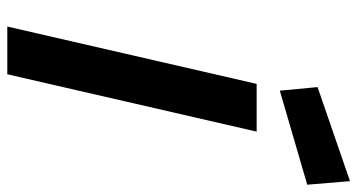

<svg xmlns="http://www.w3.org/2000/svg" viewBox="-252 -750 1002 539"><g transform="rotate(90 249.5 -481.0)"><path d="M55 0 216 -700H350L189 0ZM235 -765 225 -871 489 -962 499 -842Z"/></g></svg>

Font: Titillium Web
Style: Bold Italic
Weight: 700
Italic angle: -13°
Version: Version 1.002;PS 57.000;hotconv 1.0.70;makeotf.lib2.5.55311